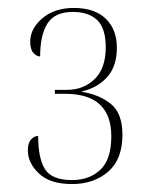

<svg xmlns="http://www.w3.org/2000/svg" viewBox="-20 -842 372 483"><path d="M161 -379Q106 -379 78 -405.5Q50 -432 50 -464Q50 -482 58 -491Q66 -500 76 -500Q76 -443 93.5 -416Q111 -389 161 -389Q205 -389 232.5 -415Q260 -441 260 -499Q260 -606 144 -606H118V-616H149Q190 -616 218 -643Q246 -670 246 -723Q246 -771 224.5 -791.5Q203 -812 163 -812Q118 -812 99.5 -783Q81 -754 81 -700Q72 -700 64 -709Q56 -718 56 -737Q56 -770 86.5 -796Q117 -822 166 -822Q218 -822 246 -795Q274 -768 274 -722Q274 -675 249.5 -648Q225 -621 186 -612V-611Q230 -604 259 -580.5Q288 -557 288 -503Q288 -441 252 -410Q216 -379 161 -379Z"/></svg>

Font: Noto Serif Display Condensed Thin
Style: Regular
Weight: 100
Width: 3
Designer: Monotype Design Team
Foundry: Monotype Imaging Inc.
Version: Version 2.009